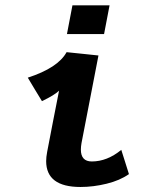

<svg xmlns="http://www.w3.org/2000/svg" viewBox="-20 -707 558 735"><path d="M257.3 -686.5H399.4L378.4 -576.7H236.3ZM234.9 -507.3Q255.4 -504.9 296.1 -501Q336.9 -497.1 356.9 -494.6L292 -159.2Q289.6 -145.5 289.6 -134.3Q289.6 -88.9 331.5 -88.9Q390.1 -88.9 444.3 -133.3Q449.2 -117.7 459 -86.9Q468.8 -56.2 473.6 -40.5Q439 -16.1 388.2 -3.7Q337.4 8.8 288.1 8.8Q156.7 8.8 156.7 -90.3Q156.7 -105.5 160.6 -126Q168 -165 183.1 -242.9Q198.2 -320.8 206.1 -359.9Q189.5 -343.3 140.6 -319.8Q131.3 -334.5 113.3 -364.7Q95.2 -395 86.4 -409.7Q202.1 -447.3 234.9 -507.3Z"/></svg>

Font: Fantasque Sans Mono
Style: Bold Italic
Weight: 700
Italic angle: -11°
Monospace: yes
Designer: Jany Belluz
Version: Version 1.7.1